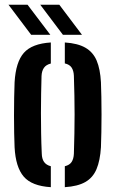

<svg xmlns="http://www.w3.org/2000/svg" viewBox="-20 -788 491 816"><path d="M42 -162Q41 -187 40.2 -222.2Q39.5 -257.5 39.5 -297Q39.5 -336.5 40.2 -373.5Q41 -410.5 42 -438.5Q47 -524.5 81.5 -563.5Q116 -602.5 196 -607.5V-518Q176 -513 166.8 -499.8Q157.5 -486.5 156.5 -465Q155.5 -430 154.8 -390Q154 -350 154 -307.5Q154 -265 154.8 -221.8Q155.5 -178.5 157.5 -135.5Q158 -113 167.2 -99.8Q176.5 -86.5 196 -81.5V7.5Q115 2.5 80.8 -37.5Q46.5 -77.5 42 -162ZM255.5 7.5V-81.5Q276 -86.5 284.5 -99.8Q293 -113 294 -134.5Q295.5 -179.5 296.2 -220.8Q297 -262 297 -301.8Q297 -341.5 296.2 -382Q295.5 -422.5 294 -466Q293 -488 284.2 -501Q275.5 -514 255.5 -518.5V-607.5Q310.5 -604 343 -585.2Q375.5 -566.5 390.8 -530.5Q406 -494.5 409 -438.5Q410 -412 410.8 -376.2Q411.5 -340.5 411.5 -301.8Q411.5 -263 410.8 -226.5Q410 -190 409 -162Q405.5 -105.5 390.2 -69.2Q375 -33 342.8 -14.5Q310.5 4 255.5 7.5ZM112.5 -640 16 -768H97L194 -640ZM247.5 -640 151 -768H232L328.5 -640Z"/></svg>

Font: Big Shoulders Stencil Text Thin
Style: Bold
Weight: 700
Version: Version 2.001